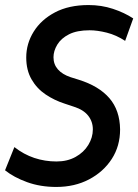

<svg xmlns="http://www.w3.org/2000/svg" viewBox="-23 -731 548 761"><path d="M200 10Q137 10 84.5 -9Q32 -28 -3 -56L34 -148Q71 -119 113 -105Q155 -91 201 -91Q244 -91 276.5 -109Q309 -127 327 -156.5Q345 -186 345 -218Q345 -249 326.5 -272.5Q308 -296 270 -308L234 -320Q193 -333 158 -356.5Q123 -380 102 -416.5Q81 -453 81 -503Q81 -558 110.5 -605.5Q140 -653 195 -682Q250 -711 328 -711Q379 -711 424.5 -696Q470 -681 505 -658L473 -569Q438 -592 400.5 -601.5Q363 -611 332 -611Q282 -611 250.5 -595Q219 -579 204 -554Q189 -529 189 -504Q189 -476 206.5 -456Q224 -436 257 -425L289 -415Q369 -390 410.5 -342Q452 -294 453 -218Q453 -152 420 -101Q387 -50 330 -20Q273 10 200 10Z"/></svg>

Font: Finlandica Medium
Style: Italic
Weight: 500
Italic angle: -8°
Designer: Niklas Ekholm, Juho Hiilivirta, Jaakko Suomalainen
Foundry: Helsinki Type Studio
Version: Version 1.063